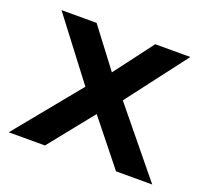

<svg xmlns="http://www.w3.org/2000/svg" viewBox="-95 -626 796 740"><g transform="rotate(20 303.0 -256.0)"><path d="M8.5 0 226 -266 38.5 -512H182.5L303 -353L423 -512H567L379.5 -266L597 0H448.5L303 -182L157 0Z"/></g></svg>

Font: Spartan Thin SemiBold
Style: Regular
Weight: 600
Version: Version 1.004